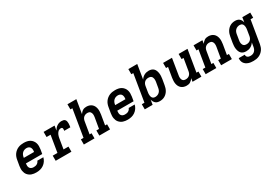

<svg xmlns="http://www.w3.org/2000/svg" viewBox="57 -1899 4686 3276"><g transform="rotate(-30 2400.0 -261.0)"><path d="M260 8Q236 8 212.5 5Q189 2 167.5 -5.5Q146 -13 127.5 -26Q109 -39 94.5 -56Q80 -73 71.5 -94Q63 -115 59 -138Q55 -161 56.5 -185Q58 -209 61 -233L80 -343Q84 -370 94 -397Q104 -424 121 -447.5Q138 -471 161.5 -489.5Q185 -508 211.5 -519Q238 -530 265.5 -534Q293 -538 320 -538Q352 -538 382.5 -532Q413 -526 438.5 -511Q464 -496 482.5 -472.5Q501 -449 510 -420.5Q519 -392 519 -360.5Q519 -329 514 -297L500 -215H178Q175 -192 176 -169.5Q177 -147 187.5 -129Q198 -111 218 -102Q238 -93 260 -93Q277 -93 293.5 -95.5Q310 -98 325.5 -106Q341 -114 353 -127.5Q365 -141 370 -158H489Q480 -121 458 -88Q436 -55 403.5 -32.5Q371 -10 334 -1Q297 8 260 8ZM195 -315H397Q401 -338 399.5 -360Q398 -382 388.5 -400Q379 -418 359.5 -427.5Q340 -437 318 -437Q296 -437 274 -429.5Q252 -422 235.5 -406Q219 -390 209.5 -369Q200 -348 197 -327Z M641 0V-101H734L788 -429H709V-530H925L910 -440Q922 -461 938 -479.5Q954 -498 974.5 -511.5Q995 -525 1018 -531.5Q1041 -538 1064 -538Q1083 -538 1101.5 -533.5Q1120 -529 1131.5 -515.5Q1143 -502 1147 -484Q1151 -466 1151 -446.5Q1151 -427 1148.5 -408Q1146 -389 1143 -370H1023Q1024 -377 1025 -384.5Q1026 -392 1026 -399.5Q1026 -407 1025 -414.5Q1024 -422 1020 -427.5Q1016 -433 1009 -435Q1002 -437 994 -437Q979 -437 964 -431.5Q949 -426 937.5 -415Q926 -404 917.5 -390.5Q909 -377 903 -362.5Q897 -348 893.5 -333.5Q890 -319 887 -304L854 -101H951V0Z M1196 0V-101H1248L1336 -634H1297V-735H1472L1428 -465Q1438 -481 1452 -495.5Q1466 -510 1483 -520.5Q1500 -531 1519 -534.5Q1538 -538 1556 -538Q1585 -538 1611.5 -529.5Q1638 -521 1658.5 -503.5Q1679 -486 1691 -462Q1703 -438 1708 -410.5Q1713 -383 1711.5 -354.5Q1710 -326 1706 -297L1673 -101H1712V0H1501V-101H1553L1589 -313Q1591 -328 1592 -342.5Q1593 -357 1591 -371Q1589 -385 1583.5 -397.5Q1578 -410 1568.5 -419.5Q1559 -429 1545.5 -433Q1532 -437 1517 -437Q1497 -437 1478 -431Q1459 -425 1443 -411Q1427 -397 1418.5 -378Q1410 -359 1407 -340L1367 -101H1406V0Z M2060 8Q2036 8 2012.5 5Q1989 2 1967.5 -5.5Q1946 -13 1927.5 -26Q1909 -39 1894.5 -56Q1880 -73 1871.5 -94Q1863 -115 1859 -138Q1855 -161 1856.5 -185Q1858 -209 1861 -233L1880 -343Q1884 -370 1894 -397Q1904 -424 1921 -447.5Q1938 -471 1961.5 -489.5Q1985 -508 2011.5 -519Q2038 -530 2065.5 -534Q2093 -538 2120 -538Q2152 -538 2182.5 -532Q2213 -526 2238.5 -511Q2264 -496 2282.5 -472.5Q2301 -449 2310 -420.5Q2319 -392 2319 -360.5Q2319 -329 2314 -297L2300 -215H1978Q1975 -192 1976 -169.5Q1977 -147 1987.5 -129Q1998 -111 2018 -102Q2038 -93 2060 -93Q2077 -93 2093.5 -95.5Q2110 -98 2125.5 -106Q2141 -114 2153 -127.5Q2165 -141 2170 -158H2289Q2280 -121 2258 -88Q2236 -55 2203.5 -32.5Q2171 -10 2134 -1Q2097 8 2060 8ZM1995 -315H2197Q2201 -338 2199.5 -360Q2198 -382 2188.5 -400Q2179 -418 2159.5 -427.5Q2140 -437 2118 -437Q2096 -437 2074 -429.5Q2052 -422 2035.5 -406Q2019 -390 2009.5 -369Q2000 -348 1997 -327Z M2691 8Q2668 8 2646 2Q2624 -4 2608 -18.5Q2592 -33 2581.5 -52.5Q2571 -72 2566 -94L2551 0H2396V-101H2448L2536 -634H2497V-735H2672L2626 -454Q2639 -474 2656.5 -490.5Q2674 -507 2695 -518Q2716 -529 2738.5 -533.5Q2761 -538 2783 -538Q2811 -538 2836.5 -529.5Q2862 -521 2879.5 -502Q2897 -483 2906 -458Q2915 -433 2918.5 -406.5Q2922 -380 2920 -352.5Q2918 -325 2914 -297L2895 -187Q2891 -162 2883.5 -138Q2876 -114 2863 -91Q2850 -68 2831 -48.5Q2812 -29 2789 -16Q2766 -3 2741 2.5Q2716 8 2691 8ZM2659 -93Q2680 -93 2701.5 -100.5Q2723 -108 2740 -124Q2757 -140 2766 -161Q2775 -182 2778 -203L2797 -313Q2799 -328 2799.5 -343Q2800 -358 2797.5 -372Q2795 -386 2789 -399Q2783 -412 2772 -421Q2761 -430 2747 -433.5Q2733 -437 2718 -437Q2698 -437 2678.5 -431Q2659 -425 2643.5 -411Q2628 -397 2619 -378Q2610 -359 2607 -340L2589 -230Q2586 -214 2585 -198.5Q2584 -183 2585.5 -168Q2587 -153 2591.5 -139Q2596 -125 2605.5 -114Q2615 -103 2629 -98Q2643 -93 2659 -93Z M3219 8Q3190 8 3163.5 -0.5Q3137 -9 3116.5 -26.5Q3096 -44 3084 -68Q3072 -92 3067 -119.5Q3062 -147 3063.5 -175.5Q3065 -204 3069 -233L3102 -429H3063V-530H3238L3187 -217Q3184 -202 3183 -187.5Q3182 -173 3184 -159Q3186 -145 3191.5 -132.5Q3197 -120 3206.5 -110.5Q3216 -101 3229.5 -97Q3243 -93 3258 -93Q3278 -93 3297.5 -99Q3317 -105 3332.5 -119Q3348 -133 3356.5 -152Q3365 -171 3368 -190L3408 -429H3369V-530H3544L3473 -101H3512V0H3337L3348 -65Q3337 -49 3323 -34.5Q3309 -20 3292 -9.5Q3275 1 3256 4.5Q3237 8 3219 8Z M3596 0V-101H3648L3702 -429H3663V-530H3838L3828 -465Q3838 -481 3852 -495.5Q3866 -510 3883 -520.5Q3900 -531 3919 -534.5Q3938 -538 3956 -538Q3985 -538 4011.5 -529.5Q4038 -521 4058.5 -503.5Q4079 -486 4091 -462Q4103 -438 4108 -410.5Q4113 -383 4111.5 -354.5Q4110 -326 4106 -297L4073 -101H4112V0H3901V-101H3953L3989 -313Q3991 -328 3992 -342.5Q3993 -357 3991 -371Q3989 -385 3983.5 -397.5Q3978 -410 3968.5 -419.5Q3959 -429 3945.5 -433Q3932 -437 3917 -437Q3897 -437 3878 -431Q3859 -425 3843 -411Q3827 -397 3818.5 -378Q3810 -359 3807 -340L3767 -101H3806V0Z M4420 213Q4394 213 4368 210Q4342 207 4318.5 198.5Q4295 190 4275 176Q4255 162 4241.5 141.5Q4228 121 4223 96Q4218 71 4221 45H4340Q4338 61 4344 75Q4350 89 4362 97.5Q4374 106 4389 109Q4404 112 4420 112Q4441 112 4462.5 104.5Q4484 97 4500 80.5Q4516 64 4524.5 43.5Q4533 23 4536 2L4549 -76Q4536 -56 4518.5 -39.5Q4501 -23 4480 -12Q4459 -1 4436.5 3.5Q4414 8 4392 8Q4364 8 4338.5 -0.5Q4313 -9 4295.5 -28Q4278 -47 4269 -72Q4260 -97 4256.5 -123.5Q4253 -150 4255 -177.5Q4257 -205 4261 -233L4280 -343Q4284 -368 4291.5 -392Q4299 -416 4312 -439Q4325 -462 4344 -481.5Q4363 -501 4386 -514Q4409 -527 4434 -532.5Q4459 -538 4484 -538Q4507 -538 4529 -532Q4551 -526 4567.5 -511.5Q4584 -497 4594 -477.5Q4604 -458 4609 -436L4624 -530H4780V-429H4728L4654 18Q4649 45 4640 71Q4631 97 4614.5 120.5Q4598 144 4575.5 162.5Q4553 181 4527 192.5Q4501 204 4473.5 208.5Q4446 213 4420 213ZM4457 -93Q4477 -93 4496.5 -99Q4516 -105 4532 -119Q4548 -133 4556.5 -152Q4565 -171 4568 -190L4586 -300Q4589 -316 4590 -331.5Q4591 -347 4589.5 -362Q4588 -377 4583.5 -391Q4579 -405 4569.5 -416Q4560 -427 4546 -432Q4532 -437 4517 -437Q4495 -437 4473.5 -429.5Q4452 -422 4435 -406Q4418 -390 4409 -369Q4400 -348 4397 -327L4379 -217Q4376 -202 4375.5 -187Q4375 -172 4377.5 -158Q4380 -144 4386.5 -131Q4393 -118 4403.5 -109Q4414 -100 4428 -96.5Q4442 -93 4457 -93Z"/></g></svg>

Font: Iosevka Slab Extended Oblique
Style: Bold
Weight: 700
Width: 7
Italic angle: -9°
Monospace: yes
Designer: Belleve Invis
Foundry: Belleve Invis
Version: Version 11.1.1; ttfautohint (v1.8.3)